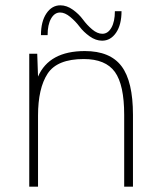

<svg xmlns="http://www.w3.org/2000/svg" viewBox="-20 -702 600 722"><path d="M120 -500 123 -414Q165 -510 299 -510Q394 -510 437 -453Q480 -396 480 -270V0H447V-270Q447 -383 412 -431.5Q377 -480 295 -480Q195 -480 159 -425Q123 -370 123 -267V0H90V-500ZM134 -570Q134 -621 154.5 -651.5Q175 -682 207 -682Q231 -682 254 -665.5Q277 -649 292 -628.5Q307 -608 326.5 -591.5Q346 -575 365 -575Q386 -575 399 -598Q412 -621 412 -660H437Q437 -609 416.5 -579Q396 -549 364 -549Q340 -549 317 -565.5Q294 -582 279 -602Q264 -622 244 -638.5Q224 -655 206 -655Q185 -655 172 -632Q159 -609 159 -570Z"/></svg>

Font: Fivo Sans Thin
Style: Regular
Weight: 250
Foundry: Alexander Slobzheninov
Version: 1.0